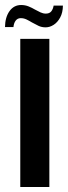

<svg xmlns="http://www.w3.org/2000/svg" viewBox="-39 -746 271 766"><path d="M41.9 0V-591H157.9V0ZM143 -636.9Q127.5 -636.9 114.9 -642.8Q102.3 -648.7 88.3 -656.6Q77.9 -663 66.9 -668.3Q55.9 -673.6 43.9 -673.6Q31.2 -673.6 23.7 -663.9Q16.2 -654.2 14.6 -637.9H-19.1Q-18.5 -677.3 -1 -701.7Q16.4 -726 45.2 -726Q61.3 -726 74.9 -720.5Q88.5 -715 100.8 -707.7Q112.2 -701.4 122.6 -696.6Q133 -691.7 143.6 -691.7Q158.4 -691.7 165.5 -700.6Q172.6 -709.5 175 -723.7H212Q211.7 -695.7 201.1 -676.2Q190.5 -656.7 174.9 -646.8Q159.3 -636.9 143 -636.9Z"/></svg>

Font: Alumni Sans SC Thin
Style: Regular
Weight: 100
Designer: Robert E. Leuschke
Foundry: Robert E. Leuschke
Version: Version 1.018